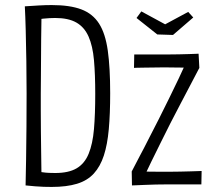

<svg xmlns="http://www.w3.org/2000/svg" viewBox="-20 -728 832 758"><path d="M184 10Q169 10 152.5 9.5Q136 9 118.5 7.5Q101 6 81 4L119 -52Q134 -50 147.5 -48Q161 -46 174 -45.5Q187 -45 198 -45Q251 -45 282.5 -63.5Q314 -82 330 -121Q346 -160 351 -218.5Q356 -277 356 -357Q356 -434 351 -490.5Q346 -547 329.5 -584Q313 -621 281.5 -639Q250 -657 198 -657Q177 -657 152 -654.5Q127 -652 98 -647L78 -703Q108 -705 134 -706.5Q160 -708 184 -708Q256 -708 301 -691Q346 -674 371 -635Q396 -596 405.5 -528.5Q415 -461 415 -360Q415 -279 409.5 -218Q404 -157 390 -114Q376 -71 350.5 -43Q325 -15 284 -2.5Q243 10 184 10ZM81 4Q82 -38 83 -99Q84 -160 84.5 -228.5Q85 -297 85 -359Q85 -422 84 -487.5Q83 -553 81.5 -609.5Q80 -666 78 -703L144 -695Q144 -675 143.5 -643Q143 -611 142.5 -573Q142 -535 142 -495.5Q142 -456 141.5 -419.5Q141 -383 141 -357Q141 -328 141 -289.5Q141 -251 141.5 -209Q142 -167 142.5 -126.5Q143 -86 143.5 -52Q144 -18 145 3ZM540 -10 500 -51Q515 -81 531.5 -111.5Q548 -142 566 -178Q584 -214 607 -258Q628 -300 647.5 -339.5Q667 -379 685.5 -418Q704 -457 722 -497L767 -460Q747 -422 729 -387.5Q711 -353 692.5 -318Q674 -283 653 -242Q632 -200 613.5 -163Q595 -126 577 -89Q559 -52 540 -10ZM501 4 500 -51Q500 -51 516.5 -51Q533 -51 557.5 -50.5Q582 -50 608 -50Q634 -50 652 -50Q670 -50 691.5 -50.5Q713 -51 732 -51.5Q751 -52 763.5 -52.5Q776 -53 776 -53L775 0Q775 0 761 0Q747 0 725 0Q703 0 679.5 0Q656 0 637 0Q618 0 595 0.5Q572 1 550.5 2Q529 3 515 3.5Q501 4 501 4ZM509 -460 510 -513Q510 -513 523.5 -513Q537 -513 558 -513Q579 -513 602 -513Q625 -513 644 -513Q666 -513 686.5 -513.5Q707 -514 725 -514.5Q743 -515 753.5 -515.5Q764 -516 764 -516L767 -460Q767 -460 752.5 -460.5Q738 -461 715.5 -461Q693 -461 669.5 -461.5Q646 -462 628 -462Q610 -462 589 -461.5Q568 -461 550 -461Q532 -461 520.5 -460.5Q509 -460 509 -460ZM663 -590 601 -592 519 -657 538 -683 632 -632 723 -681 743 -659Z"/></svg>

Font: Truculenta Light
Style: Regular
Weight: 300
Version: Version 1.002